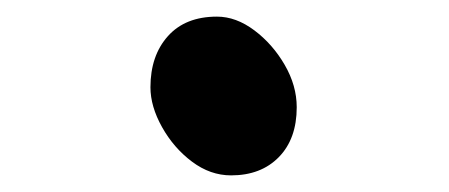

<svg xmlns="http://www.w3.org/2000/svg" viewBox="-20 -485 540 231"><path d="M258 -274Q233 -274 211 -290.5Q189 -307 175 -332Q161 -357 161 -380Q161 -418 182 -441.5Q203 -465 241 -465Q264 -465 286 -448.5Q308 -432 322.5 -407Q337 -382 337 -356Q337 -318 315.5 -296Q294 -274 258 -274Z"/></svg>

Font: Moon Stars Kai HW
Style: Regular
Weight: 400
Designer: GuiWonder
Version: Version 1.101